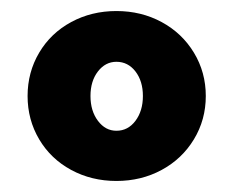

<svg xmlns="http://www.w3.org/2000/svg" viewBox="-20 -803 423 348"><path d="M353 -629Q353 -586 331.5 -550.5Q310 -515 273 -495Q236 -475 191 -475Q146 -475 109 -495Q72 -515 51 -550.5Q30 -586 30 -629Q30 -672 51 -707.5Q72 -743 109 -763Q146 -783 191 -783Q236 -783 273 -763Q310 -743 331.5 -707.5Q353 -672 353 -629ZM239 -629Q239 -656 225.5 -673.5Q212 -691 191 -691Q171 -691 157.5 -673.5Q144 -656 144 -629Q144 -602 157.5 -584Q171 -566 191 -566Q212 -566 225.5 -584Q239 -602 239 -629Z"/></svg>

Font: Akshar SemiBold
Style: Regular
Weight: 600
Designer: Tall Chai
Foundry: Tall Chai
Version: Version 1.000